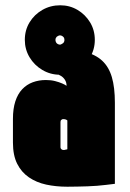

<svg xmlns="http://www.w3.org/2000/svg" viewBox="-20 -696 492 727"><path d="M208 -676Q171 -676 140.5 -658.5Q110 -641 92 -611.5Q74 -582 74 -545Q74 -509 92 -479Q110 -449 140.5 -431Q171 -413 207 -413Q244 -413 273.5 -431Q303 -449 321 -479Q339 -509 339 -545Q339 -582 321 -611.5Q303 -641 273.5 -658.5Q244 -676 208 -676ZM207 -562Q214 -562 220 -556Q224 -552 224 -545Q224 -541 222.5 -537.5Q221 -534 218 -532Q216 -531 213 -529Q210 -527 207 -527Q204 -527 200.5 -528.5Q197 -530 195 -532Q193 -534 191.5 -537.5Q190 -541 190 -545Q190 -549 191.5 -552Q193 -555 195 -557Q198 -559 201 -560.5Q204 -562 207 -562ZM232 -371Q227 -375 215.5 -380Q204 -385 188.5 -389Q173 -393 154 -393Q127 -393 104 -384.5Q81 -376 64 -358Q47 -340 38 -312Q29 -284 29 -246V-156Q29 -108 45 -76Q61 -44 89.5 -24.5Q118 -5 155 3Q192 11 235 11Q255 11 274 10.5Q293 10 311.5 9.5Q330 9 347.5 7.5Q365 6 382 4Q399 2 415 0V-307Q415 -365 403.5 -404Q392 -443 366.5 -466.5Q341 -490 299 -500Q257 -510 197 -510L171 -420Q180 -420 191 -417Q202 -414 211 -408.5Q220 -403 226 -393.5Q232 -384 232 -371ZM235 -240V-131Q235 -131 234 -130.5Q233 -130 232 -130Q231 -130 229 -129.5Q227 -129 225.5 -128.5Q224 -128 222 -128Q219 -128 217 -128.5Q215 -129 213 -130.5Q211 -132 210 -134Q209 -136 209 -138V-232Q209 -235 209.5 -237.5Q210 -240 211.5 -241.5Q213 -243 215 -244Q217 -245 220 -245Q223 -245 225.5 -244.5Q228 -244 230.5 -243Q233 -242 235 -240Z"/></svg>

Font: Advent Pro Black
Style: Regular
Weight: 900
Version: Version 3.000